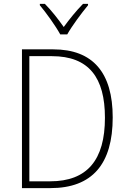

<svg xmlns="http://www.w3.org/2000/svg" viewBox="-20 -968 659 988"><path d="M290 -791H326C350 -834 399 -900 433 -941V-948H407C371 -911 337 -869 308 -829C280 -869 244 -915 211 -948H185V-941C217 -903 266 -835 290 -791ZM560 -364C560 -593 459 -714 254 -714H93V0H239C455 0 560 -124 560 -364ZM520 -362C520 -145 429 -35 238 -35H131V-679H247C438 -679 520 -568 520 -362Z"/></svg>

Font: Noto Sans Malayalam SemiCondensed ExtraLight
Style: Regular
Weight: 200
Width: 4
Designer: Jelle Bosma - Monotype Design Team
Foundry: Monotype Imaging Inc.
Version: Version 2.104